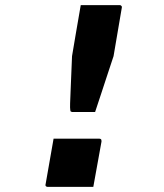

<svg xmlns="http://www.w3.org/2000/svg" viewBox="-20 -720 640 749"><path d="M351 -283H263Q260 -283 258.5 -284Q257 -285 255 -286Q255 -288 254 -292.5Q253 -297 253.5 -317Q254 -337 256 -380Q258 -423 261 -501L276 -590Q281 -618 285.5 -645Q290 -672 295 -700Q324 -700 361 -700Q398 -700 447 -700Q450 -700 452 -698.5Q454 -697 455 -695Q456 -693 455 -689L423 -501Q411 -465 399 -428.5Q387 -392 375 -355.5Q363 -319 351 -283ZM344 9Q316 9 286 9Q256 9 226 9Q196 9 166 9Q163 9 160.5 7.5Q158 6 157.5 3.5Q157 1 158 -2L189 -179Q219 -179 249 -179Q279 -179 308.5 -179Q338 -179 367 -179Q371 -179 373 -177.5Q375 -176 375.5 -174Q376 -172 376 -168Z"/></svg>

Font: RecMonoLinear Nerd Font Mono
Style: Bold Italic
Weight: 700
Italic angle: -10°
Monospace: yes
Version: Version 1.085; ttfautohint (v1.8.4.7-5d5b);Nerd Fonts 3.2.1